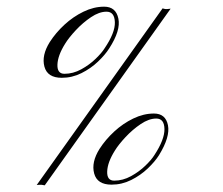

<svg xmlns="http://www.w3.org/2000/svg" viewBox="-20 -555 669 575"><path d="M165 -322Q122 -322 113 -355.5Q104 -389 129 -429Q147 -457 173 -481Q199 -505 230 -520Q261 -535 292 -535Q327 -535 334.5 -499.5Q342 -464 307 -410Q295 -391 273.5 -370.5Q252 -350 224 -336Q196 -322 165 -322ZM173 -334Q199 -334 223.5 -347.5Q248 -361 266.5 -379Q285 -397 293 -410Q325 -457 324 -488.5Q323 -520 299 -520Q277 -520 252.5 -503.5Q228 -487 207 -464.5Q186 -442 175 -424Q153 -389 152 -361.5Q151 -334 173 -334ZM314 -2Q271 -2 262 -35.5Q253 -69 278 -109Q296 -137 322 -161Q348 -185 379 -200Q410 -215 441 -215Q476 -215 483 -180Q490 -145 456 -90Q444 -71 422.5 -50.5Q401 -30 373 -16Q345 -2 314 -2ZM322 -14Q348 -14 372.5 -27.5Q397 -41 415.5 -59Q434 -77 442 -90Q473 -137 472.5 -168.5Q472 -200 448 -200Q426 -200 401.5 -183.5Q377 -167 356 -144.5Q335 -122 324 -104Q302 -69 301 -41.5Q300 -14 322 -14ZM114 0Q110 -1 105 -1.5Q100 -2 90 -1L467 -530Q475 -527 482 -528Q489 -529 491 -529Z"/></svg>

Font: Kapakana
Style: Regular
Weight: 400
Designer: Kousuke Nagai
Version: Version 1.002